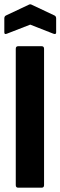

<svg xmlns="http://www.w3.org/2000/svg" viewBox="-23 -869 280 889"><path d="M61 0Q50 0 50 -12V-643Q50 -655 61 -655H170Q181 -655 181 -643V-12Q181 0 170 0ZM9 -713Q-3 -708 -3 -719V-784Q-3 -793 4 -797L110 -847Q117 -851 124 -847L230 -797Q237 -793 237 -784V-719Q237 -708 224 -713L117 -755Z"/></svg>

Font: Sofia Sans Condensed ExtraBold
Style: Regular
Weight: 800
Designer: Botio Nikoltchev, Ani Petrova
Foundry: lettersoup
Version: Version 4.101